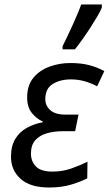

<svg xmlns="http://www.w3.org/2000/svg" viewBox="-20 -826 485 856"><path d="M199 10Q115 10 72 -28.5Q29 -67 29 -127Q29 -175 48 -206.5Q67 -238 99.5 -256Q132 -274 171 -281V-284Q142 -297 121.5 -323Q101 -349 101 -391Q101 -446 129 -479.5Q157 -513 201 -529Q245 -545 293 -545Q342 -545 378 -535.5Q414 -526 445 -509L413 -441Q392 -453 361.5 -462.5Q331 -472 296 -472Q248 -472 215 -451.5Q182 -431 182 -384Q182 -355 204 -335Q226 -315 272 -315H330L315 -241H259Q220 -241 188 -231.5Q156 -222 137 -200.5Q118 -179 118 -141Q118 -107 140 -84Q162 -61 214 -61Q259 -61 298.5 -75Q338 -89 370 -105L369 -31Q343 -17 299 -3.5Q255 10 199 10ZM259 -620Q268 -638 279.5 -662Q291 -686 302.5 -711.5Q314 -737 324.5 -761.5Q335 -786 342 -806H434V-792Q428 -777 414.5 -754Q401 -731 384 -704.5Q367 -678 348.5 -652Q330 -626 314 -606H259Z"/></svg>

Font: Noto Sans Display
Style: Italic
Weight: 400
Italic angle: -12°
Designer: Monotype Design Team
Foundry: Monotype Imaging Inc.
Version: Version 2.003